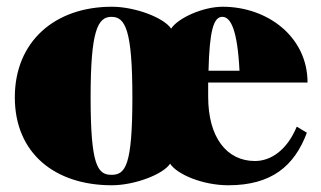

<svg xmlns="http://www.w3.org/2000/svg" viewBox="-20 -535 954 570"><path d="M312 15C379 15 464 -17 485 -49C506 -17 582 15 658 15C786 15 854 -42 891 -141L861 -159C832 -89 784 -57 737 -57C653 -57 598 -127 598 -248V-290H893C893 -426 774 -515 641 -515C583 -515 509 -482 488 -450C467 -482 382 -515 312 -515C143 -515 24 -412 24 -246C24 -80 143 15 312 15ZM311 -16C270 -16 249 -43 249 -246C249 -444 270 -485 311 -485C352 -485 373 -446 373 -246C373 -42 352 -16 311 -16ZM691 -325H599C602 -444 614 -485 640 -485C665 -485 685 -446 691 -325Z"/></svg>

Font: Sprat Condensed Black
Style: Regular
Weight: 900
Designer: Ethan Nakache
Foundry: Collletttivo
Version: Version 2.000;Glyphs 3.2 (3217)